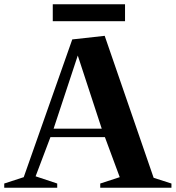

<svg xmlns="http://www.w3.org/2000/svg" viewBox="-26 -886 829 906"><path d="M-6 0V-20L86 -50L315 -700L468 -717L699 -47L783 -20V0H447V-20L539 -50L469 -239H212L142 -54L244 -20V0ZM227 -279H454L341 -624ZM223 -786V-866H564V-786Z"/></svg>

Font: Wittgenstein
Style: Bold
Weight: 700
Designer: Jörg Drees
Foundry: Jörg Drees
Version: Version 1.303; ttfautohint (v1.8.4.7-5d5b)